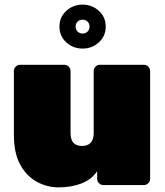

<svg xmlns="http://www.w3.org/2000/svg" viewBox="-20 -800 714 830"><path d="M234 10Q184 10 139.5 -14Q95 -38 67.5 -88Q40 -138 40 -217V-493Q40 -504 48 -512Q56 -520 67 -520H258Q269 -520 277 -512Q285 -504 285 -493V-224Q285 -169 335 -169Q359 -169 372 -183Q385 -197 385 -224V-493Q385 -504 393 -512Q401 -520 412 -520H602Q613 -520 621 -512Q629 -504 629 -493V-27Q629 -16 621 -8Q613 0 602 0H427Q416 0 408 -8Q400 -16 400 -27V-60Q375 -23 331 -6.5Q287 10 234 10ZM337 -590Q296 -590 266.5 -617Q237 -644 237 -685Q237 -726 266.5 -753Q296 -780 337 -780Q378 -780 407.5 -753Q437 -726 437 -685Q437 -644 407.5 -617Q378 -590 337 -590ZM337 -655Q350 -655 358.5 -663.5Q367 -672 367 -685Q367 -698 358.5 -706.5Q350 -715 337 -715Q324 -715 315.5 -706.5Q307 -698 307 -685Q307 -672 315.5 -663.5Q324 -655 337 -655Z"/></svg>

Font: Rubik Black
Style: Regular
Weight: 900
Designer: Hubert and Fischer
Foundry: Hubert and Fischer
Version: Version 2.300;gftools[0.9.30]